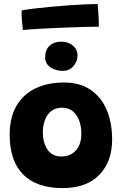

<svg xmlns="http://www.w3.org/2000/svg" viewBox="-20 -952 625 982"><path d="M300 10Q167 10 98.2 -59.8Q29.5 -129.5 29.5 -262.5Q29.5 -352 64.8 -411.5Q100 -471 162.5 -500.5Q225 -530 306.5 -530Q388.5 -530 443.2 -492.8Q498 -455.5 525.8 -389.8Q553.5 -324 553.5 -238.5Q553.5 -125.5 488 -57.8Q422.5 10 300 10ZM294 -151.5Q340 -151.5 368 -182.5Q396 -213.5 396 -268Q396 -327 370 -364Q344 -401 297.5 -401Q262 -401 240.2 -382.5Q218.5 -364 208.8 -335.2Q199 -306.5 199 -276.5Q199 -222.5 223 -187Q247 -151.5 294 -151.5ZM292.5 -739Q329 -739 352.8 -718.8Q376.5 -698.5 376.5 -668.5Q376.5 -637.5 355.2 -613.5Q334 -589.5 302 -589.5Q264 -589.5 237.5 -608Q211 -626.5 211 -658Q211 -698 233.8 -718.5Q256.5 -739 292.5 -739ZM485.5 -815.5Q458.5 -815.5 411.5 -814.2Q364.5 -813 308.2 -810.8Q252 -808.5 196.5 -805.5Q141 -802.5 97 -798.5Q94 -824.5 92 -849Q90 -873.5 90.5 -898.5Q115 -903.5 154.5 -908.2Q194 -913 240 -917.2Q286 -921.5 331.8 -924.8Q377.5 -928 416.2 -929.8Q455 -931.5 479.5 -931.5Q480.5 -918.5 483 -885.2Q485.5 -852 485.5 -815.5Z"/></svg>

Font: Grandstander ExtraBold
Style: Regular
Weight: 800
Designer: Tyler Finck
Foundry: Etcetera Type Co
Version: Version 1.200; ttfautohint (v1.8.3)